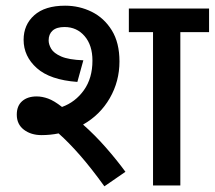

<svg xmlns="http://www.w3.org/2000/svg" viewBox="-20 -652 755 675"><path d="M126 -177Q89 -177 64 -196Q39 -215 39 -249Q39 -280 58 -296.5Q77 -313 109 -313Q128 -313 149 -305.5Q170 -298 198 -276Q245 -293 275 -335Q305 -377 305 -439Q305 -493 277.5 -525Q250 -557 207 -557Q179 -557 165 -544.5Q151 -532 151 -510Q151 -496 160 -480.5Q169 -465 195 -453.5Q221 -442 273 -440L252 -364Q156 -371 109.5 -412.5Q63 -454 63 -512Q63 -565 100.5 -598.5Q138 -632 209 -632Q259 -632 302.5 -610.5Q346 -589 373 -545.5Q400 -502 400 -436Q400 -366 366 -307Q332 -248 272 -214Q314 -177 352.5 -133Q391 -89 421 -48L347 3Q300 -62 260.5 -107Q221 -152 186 -183Q157 -177 126 -177ZM614 -539V0H518V-539H433V-622H715V-539Z"/></svg>

Font: Noto Sans Medium
Style: Regular
Weight: 500
Designer: Monotype Design Team
Foundry: Monotype Imaging Inc.
Version: Version 2.007